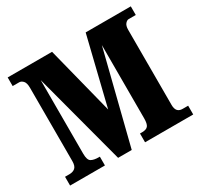

<svg xmlns="http://www.w3.org/2000/svg" viewBox="-149 -906 1148 1098"><g transform="rotate(-30 425.0 -357.0)"><path d="M19 0V-58H48Q72 -58 86 -70.5Q100 -83 100 -115V-599Q100 -631 88 -644Q76 -657 62 -657H19V-714H312L425 -268L534 -714H832V-657H785Q774 -657 763 -644.5Q752 -632 752 -605V-109Q752 -58 795 -58H832V0H514V-58H528Q556 -58 567 -71.5Q578 -85 578 -121V-605L426 0H336L175 -606V-120Q175 -78 192.5 -68Q210 -58 242 -58H249V0Z"/></g></svg>

Font: Noto Serif Condensed Black
Style: Regular
Weight: 900
Width: 3
Designer: Monotype Design Team
Foundry: Monotype Imaging Inc.
Version: Version 2.015; ttfautohint (v1.8.4.7-5d5b)